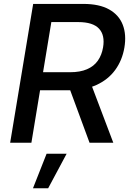

<svg xmlns="http://www.w3.org/2000/svg" viewBox="-20 -748 686 1006"><path d="M33.2 0 153.8 -727.5H416.5Q500.5 -727.5 552 -698.5Q603.5 -669.4 623.3 -617.9Q643.1 -566.4 631.8 -499Q620.6 -432.1 583.5 -381.3Q546.4 -330.6 485.1 -302.7Q423.8 -274.9 340.3 -274.9H142.6L158.2 -369.6H347.2Q399.9 -369.6 436 -385.3Q472.2 -400.9 492.7 -430.2Q513.2 -459.5 520 -499.5Q530.8 -563.5 498.8 -597.9Q466.8 -632.3 390.1 -632.3H249L144.5 0ZM449.2 0 328.1 -328.6H449.2L573.7 0ZM152.8 238.3 224.1 57.6H329.1L232.4 238.3Z"/></svg>

Font: Inter 17pt Medium
Style: Italic
Weight: 500
Italic angle: -9.3988°
Version: Version 4.001;git-66647c0bb